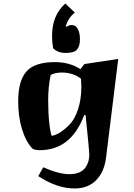

<svg xmlns="http://www.w3.org/2000/svg" viewBox="-20 -848 760 1088"><path d="M330 -437Q293 -437 267 -423Q253 -355 253 -282Q253 -209 259 -153.5Q265 -98 273 -78Q321 -87 375 -143Q404 -173 422.5 -229.5Q441 -286 441 -358Q441 -370 439 -402Q393 -437 330 -437ZM403 220Q303 220 197 150L225 100Q314 139 372.5 139Q431 139 458.5 108Q486 77 486 25Q486 9 465 -196H457Q383 3 205 3Q181 3 165 -5Q128 -42 105.5 -113.5Q83 -185 83 -274Q83 -389 129.5 -442.5Q176 -496 291 -496Q375 -496 436 -456L458 -485L650 -514L581 45Q571 126 525 173Q479 220 403 220ZM357 -696Q369 -706 388.5 -706Q408 -706 420.5 -684.5Q433 -663 433 -624.5Q433 -586 416.5 -567Q400 -548 353 -548Q306 -548 281 -575Q275 -608 275 -646Q275 -761 350 -828L404 -777Q364 -744 353 -698Z"/></svg>

Font: Joti One
Style: Regular
Weight: 400
Designer: Eduardo Rodriguez Tunni
Foundry: Eduardo Rodriguez Tunni
Version: Version 1.001